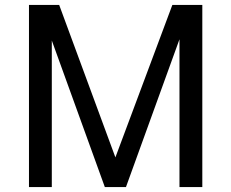

<svg xmlns="http://www.w3.org/2000/svg" viewBox="-20 -762 942 782"><path d="M191 0V-597L407 0H493L711 -602V0H804V-742H682L450 -121L221 -742H98V0Z"/></svg>

Font: Cheyenne Sans
Style: Regular
Weight: 400
Designer: The Public Sans project authors (U.S. Web Design System), Libre Franklin designed by Pablo Impallari and Rodrigo Fuenzal
Foundry: The Cheyenne Sans Project Authors
Version: Version 2.007